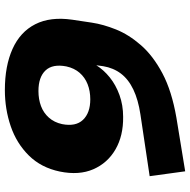

<svg xmlns="http://www.w3.org/2000/svg" viewBox="-16 -754 781 789"><g transform="rotate(90 374.5 -359.5)"><path d="M350 11Q251 11 181 -20.5Q111 -52 79.5 -114Q48 -176 61 -266L73 -346Q80 -393 101 -445.5Q122 -498 165.5 -548Q209 -598 281.5 -636.5Q354 -675 464 -694L684 -730L704 -584L450 -546Q390 -537 348 -517Q306 -497 282.5 -466Q259 -435 252 -393L248 -363H247Q267 -395 298 -420Q329 -445 370.5 -460Q412 -475 460 -475Q538 -476 594 -443.5Q650 -411 675.5 -352.5Q701 -294 685 -215Q669 -138 619 -87.5Q569 -37 498.5 -13Q428 11 350 11ZM354 -127Q388 -127 416 -137.5Q444 -148 463.5 -170Q483 -192 490 -224Q501 -280 472.5 -310Q444 -340 388 -340Q354 -340 326 -329Q298 -318 279 -296Q260 -274 253 -242Q242 -185 269.5 -156Q297 -127 354 -127Z"/></g></svg>

Font: Nunito Sans 7pt SemiExpanded Black
Style: Italic
Weight: 900
Width: 6
Italic angle: -9°
Designer: Vernon Adams
Foundry: Vernon Adams
Version: Version 3.101;gftools[0.9.27]